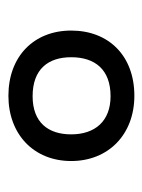

<svg xmlns="http://www.w3.org/2000/svg" viewBox="40 -804 347 468"><g transform="rotate(90 214.0 -570.5)"><path d="M214 -417C308 -417 373 -479 373 -570C373 -661 308 -724 214 -724C116 -724 55 -661 55 -570C55 -479 118 -417 214 -417ZM215 -476C149 -476 120 -514 120 -570C120 -628 150 -666 215 -666C276 -666 308 -628 308 -570C308 -514 279 -476 215 -476Z"/></g></svg>

Font: Noto Sans Hebrew Droid
Style: Bold
Weight: 700
Designer: Monotype Design Team
Foundry: Monotype Imaging Inc.
Version: Version 1.100